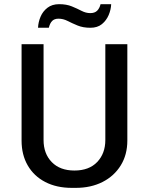

<svg xmlns="http://www.w3.org/2000/svg" viewBox="-20 -900 722 930"><path d="M328 10Q253.9 10 199.1 -18.5Q144.2 -47 114.4 -98.6Q84.5 -150.1 84.5 -219.2V-686H191V-222Q191 -155.6 230.8 -114.8Q270.5 -74 340.5 -74Q411.5 -74 450.9 -115.4Q490.2 -156.7 490.2 -222V-686H596.8V-219.2Q596.8 -150.5 564.9 -98.9Q533 -47.2 476.8 -18.6Q420.5 10 346.8 10ZM164.2 -765.8Q165.5 -793.2 176.5 -819.2Q187.5 -845.2 210 -862.5Q232.5 -879.8 266.2 -879.8Q302 -879.8 327.9 -869.1Q353.8 -858.5 374.9 -847.5Q396 -836.5 417.2 -836.5Q439 -836.5 450.6 -848.1Q462.2 -859.8 467 -879.5H518.5Q517.5 -853.5 506.4 -827.1Q495.2 -800.8 473.6 -783.1Q452 -765.5 417.8 -765.5Q382.2 -765.5 355.6 -776.5Q329 -787.5 307.5 -798.5Q286 -809.5 263.5 -809.5Q243.8 -809.5 232.9 -798.8Q222 -788 216.5 -765.8Z"/></svg>

Font: Chivo Medium
Style: Regular
Weight: 500
Designer: Hector Gatti
Foundry: Omnibus-Type
Version: Version 2.002